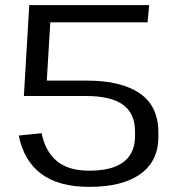

<svg xmlns="http://www.w3.org/2000/svg" viewBox="-20 -720 684 748"><path d="M328 8Q209 8 141 -42.5Q73 -93 53 -192L142 -201Q157 -129 202 -92Q247 -55 328 -55Q388 -55 427.5 -70.5Q467 -86 486.5 -116Q506 -146 506 -189V-208Q506 -278 459 -312Q412 -346 316 -346H73L136 -406H316Q377 -406 423 -396.5Q469 -387 502.5 -369.5Q536 -352 556.5 -328Q577 -304 587 -273Q597 -242 597 -206V-186Q597 -93 527.5 -42.5Q458 8 328 8ZM94 -700H561L555 -633H148L179 -684L160 -368L73 -346Z"/></svg>

Font: Pathway Extreme 72pt Medium
Style: Regular
Weight: 500
Designer: Eduardo Rodriguez Tunni
Foundry: Eduardo Rodriguez Tunni
Version: Version 1.001;gftools[0.9.26]